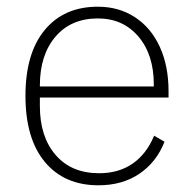

<svg xmlns="http://www.w3.org/2000/svg" viewBox="-20 -541 578 573"><path d="M56 -255Q56 -382 113.5 -451.5Q171 -521 272 -521Q335 -521 383 -489.5Q431 -458 457 -401Q483 -344 483 -269V-250H99V-224Q99 -133 146 -78.5Q193 -24 276 -24Q334 -24 375.5 -52.5Q417 -81 440 -136L471 -118Q447 -57 396 -22.5Q345 12 274 12Q172 12 114 -57.5Q56 -127 56 -255ZM99 -283H439V-289Q439 -378 393 -432Q347 -486 272 -486Q192 -486 145.5 -431.5Q99 -377 99 -286Z"/></svg>

Font: Anuphan ExtraLight
Style: Regular
Weight: 200
Designer: Cadson Demak
Version: Version 3.001